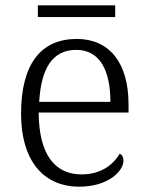

<svg xmlns="http://www.w3.org/2000/svg" viewBox="-20 -690 554 720"><path d="M122 -626H412V-670H122ZM277 10C388 10 443 -50 443 -87C443 -101 437 -110 429 -114C405 -72 358 -36 286 -36C186 -36 126 -110 125 -268H462V-299C462 -457 388 -544 268 -544C134 -544 59 -451 59 -263C59 -89 142 10 277 10ZM394 -308H127C134 -431 175 -503 266 -503C355 -503 394 -425 394 -308Z"/></svg>

Font: Noto Serif Tamil Light
Style: Italic
Weight: 300
Italic angle: -12°
Designer: Indian Type Foundry, Tom Grace, and the Monotype Design Team
Foundry: Monotype Imaging Inc.
Version: Version 2.003